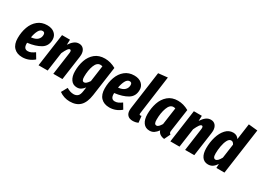

<svg xmlns="http://www.w3.org/2000/svg" viewBox="-33 -1614 3644 2693"><g transform="rotate(30 1789.5 -268.0)"><path d="M456 -409Q456 -306 376 -257.5Q296 -209 167 -193V-179Q167 -95 232 -95Q259 -95 284 -106Q309 -117 343 -141L395 -54Q311 17 207 17Q120 17 70 -34.5Q20 -86 20 -185Q20 -283 50 -365.5Q80 -448 141.5 -498Q203 -548 292 -548Q368 -548 412 -509Q456 -470 456 -409ZM312 -404Q312 -446 275 -446Q237 -446 212.5 -400.5Q188 -355 176 -286Q246 -293 279 -325Q312 -357 312 -404Z M909 -427Q909 -410 906 -390L851 0H703L754 -366Q755 -372 755 -383Q755 -414 735 -414Q718 -414 699 -387Q680 -360 655 -306L612 0H464L538 -531H667L664 -447Q694 -494 729 -521Q764 -548 807 -548Q854 -548 881.5 -515.5Q909 -483 909 -427Z M1404 -499 1337 -22Q1319 104 1260 163Q1201 222 1095 222Q1001 222 923 167L977 70Q1035 106 1090 106Q1130 106 1156 83Q1182 60 1190 -1L1199 -66Q1175 -34 1148 -16.5Q1121 1 1083 1Q1019 1 983.5 -49.5Q948 -100 948 -185Q948 -281 976.5 -363Q1005 -445 1067.5 -496.5Q1130 -548 1227 -548Q1317 -548 1404 -499ZM1098 -182Q1098 -144 1107.5 -127.5Q1117 -111 1137 -111Q1169 -111 1211 -175L1247 -435Q1230 -440 1214 -440Q1157 -440 1127.5 -363Q1098 -286 1098 -182Z M1866 -409Q1866 -306 1786 -257.5Q1706 -209 1577 -193V-179Q1577 -95 1642 -95Q1669 -95 1694 -106Q1719 -117 1753 -141L1805 -54Q1721 17 1617 17Q1530 17 1480 -34.5Q1430 -86 1430 -185Q1430 -283 1460 -365.5Q1490 -448 1551.5 -498Q1613 -548 1702 -548Q1778 -548 1822 -509Q1866 -470 1866 -409ZM1722 -404Q1722 -446 1685 -446Q1647 -446 1622.5 -400.5Q1598 -355 1586 -286Q1656 -293 1689 -325Q1722 -357 1722 -404Z M2036 -133Q2035 -129 2035 -123Q2035 -104 2052 -104Q2061 -104 2070 -107L2082 -3Q2044 16 1995 16Q1942 16 1913.5 -13Q1885 -42 1885 -94Q1885 -114 1887 -125L1972 -742L2121 -758Z M2585 -499 2535 -149Q2532 -133 2532 -119Q2532 -93 2553 -84L2506 14Q2466 10 2437.5 -9Q2409 -28 2398 -62Q2369 -23 2339 -3Q2309 17 2267 17Q2201 17 2165 -33.5Q2129 -84 2129 -171Q2129 -269 2157.5 -354.5Q2186 -440 2249 -494Q2312 -548 2409 -548Q2498 -548 2585 -499ZM2279 -168Q2279 -128 2288.5 -111Q2298 -94 2318 -94Q2337 -94 2353.5 -111Q2370 -128 2389 -159L2428 -435Q2411 -440 2396 -440Q2339 -440 2309 -357.5Q2279 -275 2279 -168Z M3044 -427Q3044 -410 3041 -390L2986 0H2838L2889 -366Q2890 -372 2890 -383Q2890 -414 2870 -414Q2853 -414 2834 -387Q2815 -360 2790 -306L2747 0H2599L2673 -531H2802L2799 -447Q2829 -494 2864 -521Q2899 -548 2942 -548Q2989 -548 3016.5 -515.5Q3044 -483 3044 -427Z M3579 -742 3475 0H3344L3347 -66Q3320 -25 3289 -4Q3258 17 3216 17Q3152 17 3117 -32Q3082 -81 3082 -172Q3082 -265 3107.5 -351.5Q3133 -438 3183.5 -493Q3234 -548 3304 -548Q3365 -548 3397 -498L3433 -757ZM3233 -172Q3233 -129 3243.5 -111.5Q3254 -94 3273 -94Q3293 -94 3312 -114Q3331 -134 3351 -171L3383 -400Q3373 -419 3361.5 -428.5Q3350 -438 3333 -438Q3300 -438 3277.5 -395Q3255 -352 3244 -289.5Q3233 -227 3233 -172Z"/></g></svg>

Font: Fira Sans Extra Condensed
Style: Bold Italic
Weight: 700
Width: 3
Italic angle: -8°
Designer: Carrois Corporate & Edenspiekermann AG
Foundry: Carrois Corporate GbR & Edenspiekermann AG
Version: Version 4.203